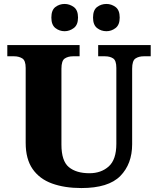

<svg xmlns="http://www.w3.org/2000/svg" viewBox="-20 -942 799 972"><path d="M392 10Q307 10 243.5 -13Q180 -36 145 -86.5Q110 -137 110 -219V-598Q110 -636 92.5 -646.5Q75 -657 52 -657H17V-714H383V-657H349Q325 -657 308 -646Q291 -635 291 -594V-210Q291 -127 328.5 -96Q366 -65 433 -65Q492 -65 530.5 -99.5Q569 -134 569 -214V-598Q569 -636 552.5 -646.5Q536 -657 512 -657H477V-714H743V-657H707Q683 -657 666 -646Q649 -635 649 -594V-212Q649 -112 589 -51Q529 10 392 10ZM519 -784Q492 -784 471.5 -800Q451 -816 451 -853Q451 -891 471.5 -906.5Q492 -922 519 -922Q544 -922 565 -906.5Q586 -891 586 -853Q586 -816 565 -800Q544 -784 519 -784ZM307 -784Q281 -784 260.5 -800Q240 -816 240 -853Q240 -891 260.5 -906.5Q281 -922 307 -922Q332 -922 353.5 -906.5Q375 -891 375 -853Q375 -816 353.5 -800Q332 -784 307 -784Z"/></svg>

Font: Noto Serif Tamil ExtraBold
Style: Italic
Weight: 800
Italic angle: -12°
Designer: Indian Type Foundry, Tom Grace, and the Monotype Design Team
Foundry: Monotype Imaging Inc.
Version: Version 2.003; ttfautohint (v1.8.4.7-5d5b)